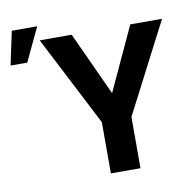

<svg xmlns="http://www.w3.org/2000/svg" viewBox="-199 -867 950 952"><g transform="rotate(-10 276.0 -391.0)"><path d="M358 -391 211 -711H50L283 -258V0H432V-258L666 -711H506ZM-78 -782 -114 -613H-30L50 -782Z"/></g></svg>

Font: Asimov
Style: Regular
Weight: 500
Designer: Google
Version: Version 2.000980; 2014